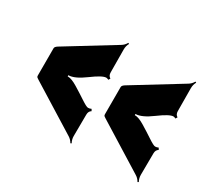

<svg xmlns="http://www.w3.org/2000/svg" viewBox="-126 -848 1138 1045"><g transform="rotate(30 443.5 -325.5)"><path d="M72.8 -239.7V-411.6Q72.8 -420.9 87.9 -430.7L382.3 -611.3Q399.9 -621.6 410.6 -640.6L417 -637.2Q406.7 -619.6 406.7 -597.2L407.7 -453.6Q407.7 -432.1 423.3 -423.3L417 -412.1Q406.2 -416.5 401.9 -416.5Q377.9 -416.5 316.2 -370.6Q254.4 -324.7 215.8 -324.7V-317.4H218.3Q240.7 -317.4 278.8 -294.2Q316.9 -271 351.8 -247.8Q386.7 -224.6 397 -224.6Q407.2 -224.6 417 -229.5L423.3 -218.3Q407.7 -209.5 407.7 -187.5L406.7 -52.7Q406.7 -31.2 417 -12.7L410.6 -9.3Q399.9 -28.3 382.3 -38.6L87.9 -221.7Q81.1 -226.1 76.9 -229.2Q72.8 -232.4 72.8 -239.7ZM494.6 -239.7V-411.6Q494.6 -420.9 509.8 -430.7L804.2 -611.3Q821.8 -621.6 832.5 -640.6L838.9 -637.2Q828.6 -619.6 828.6 -597.2L829.6 -453.6Q829.6 -432.1 845.2 -423.3L838.9 -412.1Q828.1 -416.5 823.7 -416.5Q799.8 -416.5 738 -370.6Q676.3 -324.7 637.7 -324.7V-317.4H640.1Q662.6 -317.4 700.7 -294.2Q738.8 -271 773.7 -247.8Q808.6 -224.6 818.8 -224.6Q829.1 -224.6 838.9 -229.5L845.2 -218.3Q829.6 -209.5 829.6 -187.5L828.6 -52.7Q828.6 -31.2 838.9 -12.7L832.5 -9.3Q821.8 -28.3 804.2 -38.6L509.8 -221.7Q502.9 -226.1 498.8 -229.2Q494.6 -232.4 494.6 -239.7Z"/></g></svg>

Font: Nosifer Caps
Style: Regular
Weight: 800
Version: Version 001.002